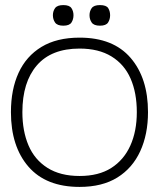

<svg xmlns="http://www.w3.org/2000/svg" viewBox="-20 -721 641 755"><path d="M293 14Q161 14 92 -65.5Q23 -145 23 -280Q23 -369 53 -434.5Q83 -500 143 -536.5Q203 -573 293 -573Q425 -573 493.5 -493.5Q562 -414 562 -280Q562 -193 531.5 -126.5Q501 -60 441.5 -23Q382 14 293 14ZM293 -29Q368 -29 417.5 -60.5Q467 -92 492.5 -148.5Q518 -205 518 -280Q518 -356 493.5 -412Q469 -468 418.5 -499Q368 -530 293 -530Q182 -530 125 -464Q68 -398 68 -280Q68 -206 92 -149.5Q116 -93 166.5 -61Q217 -29 293 -29ZM229 -620Q205 -620 196.5 -632.5Q188 -645 188 -661Q188 -677 196.5 -689Q205 -701 229 -701Q253 -701 261 -689Q269 -677 269 -661Q269 -645 261 -632.5Q253 -620 229 -620ZM373 -620Q349 -620 340.5 -632.5Q332 -645 332 -661Q332 -677 340.5 -689Q349 -701 373 -701Q398 -701 405.5 -689Q413 -677 413 -661Q413 -645 405 -632.5Q397 -620 373 -620Z"/></svg>

Font: Darker Grotesque Light
Style: Regular
Weight: 400
Version: Version 1.000;gftools[0.9.28]